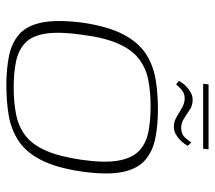

<svg xmlns="http://www.w3.org/2000/svg" viewBox="-56 -612 675 603"><g transform="rotate(90 281.5 -310.5)"><path d="M247 7Q198 7 157 -1Q116 -9 88.5 -32.5Q61 -56 51 -103.5Q41 -151 51 -231Q63 -313 88.5 -361Q114 -409 150.5 -432Q187 -455 231 -462Q275 -469 324 -469Q373 -469 413.5 -461Q454 -453 482 -429.5Q510 -406 520 -358.5Q530 -311 519 -231Q507 -149 482 -101Q457 -53 420.5 -30Q384 -7 340.5 0Q297 7 247 7ZM255 -16Q301 -16 339 -23.5Q377 -31 405.5 -52.5Q434 -74 453 -117Q472 -160 482 -230Q492 -301 484.5 -344Q477 -387 454.5 -409Q432 -431 396.5 -438.5Q361 -446 314 -446Q267 -446 230 -438.5Q193 -431 164.5 -409Q136 -387 117 -344Q98 -301 89 -230Q79 -160 85.5 -117Q92 -74 114.5 -52.5Q137 -31 172.5 -23.5Q208 -16 255 -16ZM377 -519Q362 -519 347.5 -527.5Q333 -536 318.5 -544.5Q304 -553 289 -553Q273 -553 261.5 -543Q250 -533 245 -526L234 -535Q236 -538 240 -544.5Q244 -551 252 -558.5Q260 -566 270.5 -572Q281 -578 294 -578Q311 -578 324.5 -569Q338 -560 352 -551Q366 -542 381 -542Q401 -542 412 -554Q423 -566 427 -574L438 -563Q437 -560 432 -553Q427 -546 419.5 -538.5Q412 -531 401.5 -525Q391 -519 377 -519ZM243 -611 245 -628H449L447 -611Z"/></g></svg>

Font: Genos Thin ExtraLight
Style: Italic
Weight: 250
Italic angle: -8°
Version: Version 1.010